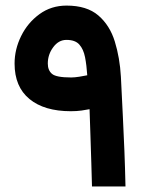

<svg xmlns="http://www.w3.org/2000/svg" viewBox="-20 -674 541 694"><path d="M32.7 -444.3Q32.7 -495.6 56.4 -543.7Q80.1 -591.8 122.6 -622.8Q165 -653.8 220.7 -653.8Q293.9 -653.8 335.4 -618.2Q377 -582.5 395 -523.9Q413.1 -465.3 417 -396.5Q420.9 -317.4 424.1 -252.9Q427.2 -188.5 429.7 -127.9Q432.1 -67.4 433.6 0H312.5Q311.5 -35.6 310.1 -84.5Q308.6 -133.3 306.9 -184.6Q305.2 -235.8 303.7 -279.3Q291.5 -276.9 274.4 -274.4Q257.3 -272 235.8 -272Q140.1 -272 86.4 -316.2Q32.7 -360.4 32.7 -444.3ZM220.2 -529.8Q191.9 -529.8 172.4 -503.4Q152.8 -477.1 152.8 -444.3Q152.8 -419.9 168 -407Q183.1 -394 237.3 -394Q249.5 -394 266.6 -396.7Q283.7 -399.4 295.4 -401.9Q293 -438.5 287.4 -467.3Q281.7 -496.1 266.8 -512.9Q252 -529.8 220.2 -529.8Z"/></svg>

Font: Vazir FD-UI
Style: Bold-FD-UI
Weight: 700
Designer: Saber Rastikerdar
Foundry: Saber Rastikerdar
Version: Version 30.0.0